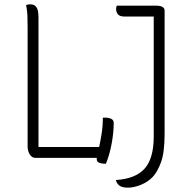

<svg xmlns="http://www.w3.org/2000/svg" viewBox="-20 -726 890 883"><path d="M143 0Q127 0 117 -15.5Q107 -31 107 -53V-600Q107 -636 106 -656.5Q105 -677 100 -703Q109 -706 119 -706Q137 -706 145 -696Q153 -686 155 -672.5Q157 -659 157 -646V-50H436Q442 -77 447.5 -112Q453 -147 453 -185H463Q480 -185 491.5 -179.5Q503 -174 503 -160Q503 -117 493.5 -65.5Q484 -14 467 27Q447 27 435.5 22Q424 17 425 4Q425 2 425 0ZM513 102Q604 96 645.5 49Q687 2 687 -98V-650H552Q531 -650 522.5 -660Q514 -670 514 -684Q514 -694 517 -700H697Q737 -700 737 -677V-110Q737 -25 720.5 20Q704 65 682 88Q660 111 628 124Q596 137 569 137Q541 137 528.5 127Q516 117 513 102Z"/></svg>

Font: Recursive Sn Csl St Lt
Style: Regular
Weight: 300
Version: Version 1.079;hotconv 1.0.112;makeotfexe 2.5.65598; ttfautoh